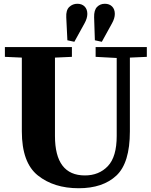

<svg xmlns="http://www.w3.org/2000/svg" viewBox="-20 -990 802 1020"><path d="M6 -740H362V-688L272 -684V-268Q272 -58 431 -58Q506 -58 553 -107.5Q600 -157 600 -268V-682L488 -688V-740H760V-688L670 -684V-292Q670 -124 598 -57Q526 10 398 10Q266 10 181 -58Q96 -126 96 -292V-684L6 -688ZM391 -970Q415 -970 429.5 -955.5Q444 -941 444 -916Q444 -893 429 -866L375 -768L338 -776L332 -898Q330 -936 348 -953Q366 -970 391 -970ZM537 -970Q561 -970 575.5 -955.5Q590 -941 590 -916Q590 -893 575 -866L521 -768L484 -776L480 -898Q479 -936 495.5 -953Q512 -970 537 -970Z"/></svg>

Font: Minipax
Style: Bold
Weight: 700
Designer: Raphaël Ronot, Igor Stepanchenko (Cyrillic)
Foundry: steppetype
Version: Version 1.002